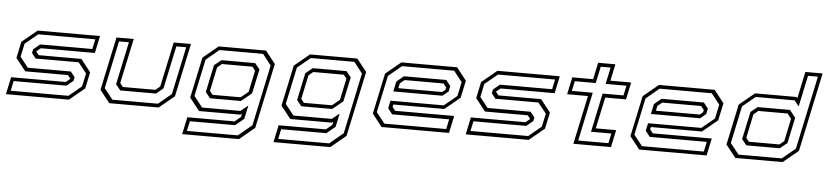

<svg xmlns="http://www.w3.org/2000/svg" viewBox="-50 -1059 6745 1569"><g transform="rotate(5 3322.0 -275.0)"><path d="M10 0 40 -141.5H488L523.5 -171L501.5 -199.5H150.5L69.5 -302.5L98 -437L223 -540H734.5L704.5 -398.5H261.5L226 -369.5L249 -340.5H599L680 -237.5L651.5 -103L526.5 0ZM46.5 -31H520L624 -117L647.5 -225.5L579 -311H226L193 -354L199.5 -384.5L253 -429H681L698.5 -510H230.5L125.5 -423.5L102.5 -315L169 -230.5H522L557 -186.5L550.5 -156.5L497 -112H63.5Z M857.5 0 776.5 -103 869.5 -540H1011L932.5 -172L956.5 -141.5H1223.5L1260.5 -172L1339 -540H1480.5L1387.5 -103L1262.5 0ZM880.5 -30.5H1254.5L1361 -119.5L1444 -510H1363L1288.5 -159.5L1231.5 -111.5H938L899.5 -159.5L974 -510H893L810 -119.5Z M1473 200 1503 59H1890.5L1939.5 18.5L1945.5 -10L1933.5 0H1593.5L1512.5 -103L1583.5 -437L1708 -540H2096L2177.5 -437L2063.5 97L1939 200ZM1509 170.5H1927L2039 77.5L2144.5 -421.5L2074.5 -511H1717L1610.5 -423L1546 -120L1616.5 -30.5H1931L1991.5 -80L1968 31.5L1897.5 89.5H1526.5ZM1674 -111.5 1635.5 -160 1683 -383.5 1740 -430H2017L2056 -381.5L2013 -181.5L1927.5 -111.5ZM1692.5 -141.5H1923.5L1984 -191.5L2021.5 -368.5L1997 -399H1747L1710 -368.5L1668.5 -172Z M2222 200 2252 59H2639.5L2688.5 18.5L2694.5 -10L2682.5 0H2342.5L2261.5 -103L2332.5 -437L2457 -540H2845L2926.5 -437L2812.5 97L2688 200ZM2258 170.5H2676L2788 77.5L2893.5 -421.5L2823.5 -511H2466L2359.5 -423L2295 -120L2365.5 -30.5H2680L2740.5 -80L2717 31.5L2646.5 89.5H2275.5ZM2423 -111.5 2384.5 -160 2432 -383.5 2489 -430H2766L2805 -381.5L2762 -181.5L2676.5 -111.5ZM2441.5 -141.5H2672.5L2733 -191.5L2770.5 -368.5L2746 -399H2496L2459 -368.5L2417.5 -172Z M3663.5 -540 3744.5 -437 3714 -294.5 3589.5 -191.5H3171L3166.5 -172L3190.5 -141.5H3674.5L3644.5 0H3091.5L3010.5 -103L3081.5 -437L3206.5 -540ZM3642 -510H3214.5L3106.5 -420.5L3042 -117.5L3111.5 -29.5H3619L3636 -110.5H3168.5L3131.5 -157.5L3145 -220.5H3582L3686.5 -306.5L3711 -422.5ZM3584.5 -429 3621.5 -382.5 3612 -337 3565.5 -298H3161.5L3179 -380.5L3237.5 -429ZM3564.5 -398.5H3245.5L3208.5 -368L3200 -328H3559.5L3585 -349L3589 -368Z M3781.5 0 3811.5 -141.5H4259.5L4295 -171L4273 -199.5H3922L3841 -302.5L3869.5 -437L3994.5 -540H4506L4476 -398.5H4033L3997.5 -369.5L4020.5 -340.5H4370.5L4451.5 -237.5L4423 -103L4298 0ZM3818 -31H4291.5L4395.5 -117L4419 -225.5L4350.5 -311H3997.5L3964.5 -354L3971 -384.5L4024.5 -429H4452.5L4470 -510H4002L3897 -423.5L3874 -315L3940.5 -230.5H4293.5L4328.5 -186.5L4322 -156.5L4268.5 -112H3835Z M4664.5 0 4749.5 -399H4578.5L4608.5 -540H4779.5L4808.5 -677H4950L4921 -540H5091.5L5061.5 -399H4891L4836 -141.5H5003L4973 0ZM4701.5 -30H4949.5L4966.5 -110.5H4799.5L4867 -429.5H5038L5055.5 -510.5H4884.5L4913.5 -647H4832.5L4803.5 -510.5H4632L4614.5 -429.5H4786Z M5776.5 -540 5857.5 -437 5827 -294.5 5702.5 -191.5H5284L5279.5 -172L5303.5 -141.5H5787.5L5757.5 0H5204.5L5123.5 -103L5194.5 -437L5319.5 -540ZM5755 -510H5327.5L5219.5 -420.5L5155 -117.5L5224.5 -29.5H5732L5749 -110.5H5281.5L5244.5 -157.5L5258 -220.5H5695L5799.5 -306.5L5824 -422.5ZM5697.5 -429 5734.5 -382.5 5725 -337 5678.5 -298H5274.5L5292 -380.5L5350.5 -429ZM5677.5 -398.5H5358.5L5321.5 -368L5313 -328H5672.5L5698 -349L5702 -368Z M6381 0H5993.5L5911.5 -103L5982.5 -437L6108 -540H6447.5L6455.5 -530.5L6502 -750H6643.5L6506 -103ZM6371 -29.5 6479.5 -118.5 6607.5 -720.5H6526.5L6472 -464.5L6435 -511H6115.5L6011 -425L5946 -118.5L6016.5 -29.5ZM6348 -110.5H6073.5L6035 -158.5L6083.5 -385.5L6138.5 -430H6404L6451.5 -369.5L6407 -158.5ZM6342.5 -141.5 6379.5 -172 6419 -358.5 6387.5 -399H6146.5L6109.5 -368L6068 -172L6092 -141.5Z"/></g></svg>

Font: Tourney Expanded Light
Style: Italic
Weight: 300
Width: 7
Italic angle: -12°
Designer: Tyler Finck
Foundry: Etcetera Type Co
Version: Version 1.010; ttfautohint (v1.8.3)